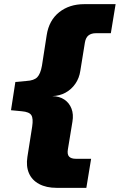

<svg xmlns="http://www.w3.org/2000/svg" viewBox="-20 -725 577 925"><path d="M253 180Q203 180 168.5 161.5Q134 143 119.5 109.5Q105 76 112 31L135 -115Q141 -154 131 -170Q121 -186 85 -189L33 -194L54 -330L108 -335Q144 -337 159.5 -353Q175 -369 182 -408L205 -556Q216 -627 265 -666Q314 -705 386 -705H537L514 -565H442Q420 -565 406.5 -554.5Q393 -544 389 -520L367 -384Q362 -349 343 -321.5Q324 -294 295.5 -278.5Q267 -263 232 -262Q267 -261 290.5 -245Q314 -229 324.5 -201.5Q335 -174 329 -139L307 -5Q303 19 313 29.5Q323 40 346 40H419L396 180Z"/></svg>

Font: Nunito Sans 10pt SemiExpanded Black
Style: Italic
Weight: 900
Width: 6
Italic angle: -9°
Designer: Vernon Adams
Foundry: Vernon Adams
Version: Version 3.101;gftools[0.9.27]